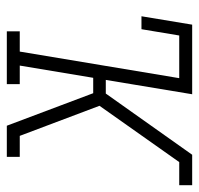

<svg xmlns="http://www.w3.org/2000/svg" viewBox="-30 -540 570 549"><g transform="rotate(90 254.5 -265.0)"><path d="M69 0V-37H127L203 -493H81L63 -385H26L50 -530H249L208 -283H247L422 -530H509V-493H443L282 -265L368 -37H428V0H339L246 -247H202L167 -37H220V0Z"/></g></svg>

Font: Iosevka Curly Slab XLtObl
Style: Regular
Weight: 200
Italic angle: -9°
Monospace: yes
Designer: Belleve Invis
Foundry: Belleve Invis
Version: Version 11.1.0; ttfautohint (v1.8.3)